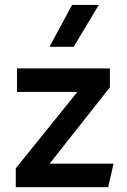

<svg xmlns="http://www.w3.org/2000/svg" viewBox="-20 -780 528 800"><path d="M45.7 0V-78.8L302.4 -396.9H50.9V-495H437.9V-416.2L186.8 -98.1H453.2L430.7 0ZM186.2 -585 280.2 -759.5H391.6L287.1 -585Z"/></svg>

Font: Geologica-Sharp
Style: Regular
Weight: 100
Designer: Sindre Bremnes, Frode Helland
Foundry: Monokrom Skriftforlag AS
Version: Version 1.010;gftools[0.9.28]